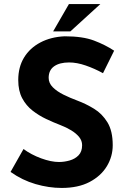

<svg xmlns="http://www.w3.org/2000/svg" viewBox="-20 -919 623 947"><path d="M488 -558Q446 -581 402.5 -596Q359 -611 321 -611Q274 -611 247 -592Q220 -573 220 -535Q220 -509 240.5 -488.5Q261 -468 293.5 -452Q326 -436 361 -423Q404 -407 444 -382.5Q484 -358 510 -315.5Q536 -273 536 -203Q536 -147 507 -99Q478 -51 422 -21.5Q366 8 284 8Q221 8 155.5 -11Q90 -30 32 -71L96 -184Q134 -156 183 -138Q232 -120 271 -120Q297 -120 323.5 -127.5Q350 -135 367.5 -153Q385 -171 385 -203Q385 -225 370.5 -243Q356 -261 331.5 -276Q307 -291 278 -302Q244 -315 208 -332Q172 -349 140.5 -373.5Q109 -398 89.5 -434.5Q70 -471 70 -524Q70 -588 98.5 -635Q127 -682 179 -709.5Q231 -737 299 -740Q388 -740 443.5 -719Q499 -698 543 -669ZM475 -899 327 -764H242L320 -899Z"/></svg>

Font: Reem Kufi Fun
Style: Bold
Weight: 700
Designer: Khaled Hosny
Version: Version 1.005